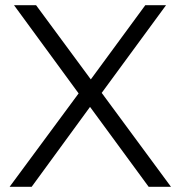

<svg xmlns="http://www.w3.org/2000/svg" viewBox="-20 -720 696 740"><path d="M17 0H102L327 -308L553 0H639L372 -362L620 -700H540L330 -414L119 -700H34L283 -360Z"/></svg>

Font: Malon Grotesk
Style: Regular
Weight: 400
Designer: Julieta Ulanovsky
Foundry: Julieta Ulanovsky
Version: Version 7.200